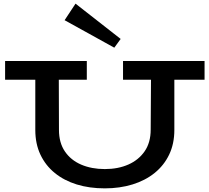

<svg xmlns="http://www.w3.org/2000/svg" viewBox="-20 -1021 1151 1055"><path d="M556 14Q471 14 401.5 -7.5Q332 -29 281 -70.5Q230 -112 202 -171.5Q174 -231 174 -307V-631H303L304 -307Q304 -237 336.5 -189Q369 -141 426 -116.5Q483 -92 556 -92Q629 -92 685.5 -117Q742 -142 775 -190Q808 -238 808 -309L810 -631H938V-307Q938 -231 909.5 -171.5Q881 -112 829.5 -70.5Q778 -29 708 -7.5Q638 14 556 14ZM8 -583V-686H457V-583ZM656 -583V-686H1104V-583ZM608 -759 335 -910 395 -1001 643 -807Z"/></svg>

Font: BioRhyme SemiExpanded SemiBold
Style: Regular
Weight: 600
Width: 6
Designer: Aoife Mooney
Foundry: Aoife Mooney Type
Version: Version 1.600;gftools[0.9.33]